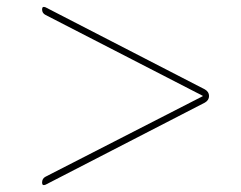

<svg xmlns="http://www.w3.org/2000/svg" viewBox="-20 -566 692 552"><path d="M111 -58 562 -289Q563 -289 563 -290Q563 -291 562 -291L111 -523Q101 -528 101 -539Q101 -549 111 -545L569 -309Q581 -302 581 -290Q581 -278 569 -271L111 -35Q101 -31 101 -41Q101 -53 111 -58Z"/></svg>

Font: Rounded Mplus 1c Thin
Style: Regular
Weight: 250
Version: Version 1.059.20150529